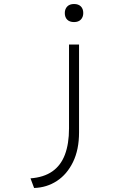

<svg xmlns="http://www.w3.org/2000/svg" viewBox="-20 -742 634 957"><path d="M150 195 132 147Q198 142 240.5 112.5Q283 83 303.5 29Q324 -25 324 -102V-520H374V-82Q374 4 344 65.5Q314 127 263.5 160Q213 193 150 195ZM349 -632Q327 -632 315 -644Q303 -656 303 -677Q303 -697 315 -709.5Q327 -722 349 -722Q371 -722 383 -710Q395 -698 395 -677Q395 -657 383 -644.5Q371 -632 349 -632Z"/></svg>

Font: Lexend Zetta ExtraLight
Style: Regular
Weight: 250
Version: Version 1.007